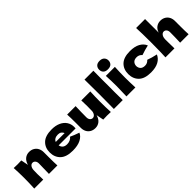

<svg xmlns="http://www.w3.org/2000/svg" viewBox="287 -2213 3607 3607"><g transform="rotate(-45 2090.5 -410.0)"><path d="M430 0Q436 -147 436 -271Q436 -315 414.5 -341Q393 -367 360 -367Q327 -367 304 -337.5Q281 -308 277 -257Q275 -181 275 -149Q275 -81 279 0H40Q48 -144 48 -272Q48 -400 40 -546Q106 -543 141 -543Q178 -543 242 -546L271 -399Q294 -479 343 -517.5Q392 -556 457 -556Q517 -556 561 -529.5Q605 -503 627.5 -458Q650 -413 650 -357V-213Q650 -80 655 0Z M1264 -250H938Q946 -206 977.5 -178.5Q1009 -151 1067 -151Q1109 -151 1146 -167.5Q1183 -184 1205 -214Q1272 -181 1383 -143Q1352 -73 1270.5 -31.5Q1189 10 1058 10Q888 10 806.5 -68.5Q725 -147 725 -275Q725 -400 806 -478Q887 -556 1058 -556Q1160 -556 1235 -522Q1310 -488 1350 -427.5Q1390 -367 1390 -289Q1390 -263 1388 -250ZM945 -334H1181Q1169 -366 1142 -385.5Q1115 -405 1072 -405Q1022 -405 990 -386Q958 -367 945 -334Z M2068 -274Q2068 -127 2075 0Q2011 -3 1974 -3Q1939 -3 1873 0L1844 -147Q1821 -67 1772 -28.5Q1723 10 1658 10Q1598 10 1554 -16.5Q1510 -43 1487.5 -88Q1465 -133 1465 -189V-333Q1465 -466 1460 -546H1685Q1679 -399 1679 -255Q1679 -211 1700.5 -185Q1722 -159 1755 -159Q1786 -159 1809.5 -186.5Q1833 -214 1838 -262V-285Q1840 -363 1840 -393Q1840 -462 1836 -546H2075Q2068 -420 2068 -274Z M2389 -216Q2389 -67 2391 0H2155L2156 -113Q2158 -299 2158 -400Q2158 -496 2156 -672L2155 -780H2391Q2389 -638 2389 -548Q2389 -448 2390 -400Q2389 -340 2389 -216Z M2481 -717Q2481 -766 2511.5 -798Q2542 -830 2605 -830Q2665 -830 2697 -797.5Q2729 -765 2729 -717Q2729 -667 2698 -636Q2667 -605 2605 -605Q2542 -605 2511.5 -636Q2481 -667 2481 -717ZM2489 0Q2496 -161 2496 -266Q2496 -391 2488 -546H2728Q2720 -397 2720 -266Q2720 -156 2727 0Z M3145 -160Q3178 -160 3204 -172.5Q3230 -185 3252 -210Q3337 -177 3451 -153Q3418 -76 3339.5 -33Q3261 10 3136 10Q2969 10 2889 -68Q2809 -146 2809 -273Q2809 -400 2889 -478Q2969 -556 3136 -556Q3261 -556 3339.5 -513Q3418 -470 3451 -393Q3362 -374 3252 -336Q3230 -361 3204 -373.5Q3178 -386 3145 -386Q3085 -386 3054.5 -355Q3024 -324 3022 -273Q3024 -222 3054.5 -191Q3085 -160 3145 -160Z M3916 0Q3922 -147 3922 -271Q3922 -315 3900.5 -341Q3879 -367 3846 -367Q3811 -367 3786.5 -333Q3762 -299 3762 -240L3761 -242Q3761 -79 3765 0H3526Q3534 -144 3534 -390Q3534 -636 3526 -780H3764L3765 -472L3764 -419Q3788 -489 3835.5 -522.5Q3883 -556 3943 -556Q4003 -556 4047 -529.5Q4091 -503 4113.5 -458Q4136 -413 4136 -357V-213Q4136 -80 4141 0Z"/></g></svg>

Font: Mantou Sans
Style: Regular
Weight: 400
Designer: Mant0u / artakana
Foundry: Mant0u / artakana
Version: Version 1.001;October 22, 2023;FontCreator 14.0.0.2901 64-bi